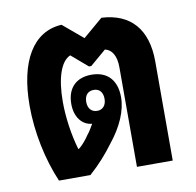

<svg xmlns="http://www.w3.org/2000/svg" viewBox="-64 -584 665 650"><g transform="rotate(-10 268.5 -259.0)"><path d="M88 0H196C231 -31 257 -61 280 -92C322 -144 344 -196 344 -242C344 -300 313 -334 258 -334C205 -334 174 -302 174 -248C174 -204 197 -173 232 -170C225 -158 217 -144 210 -136C199 -119 184 -102 173 -94H171C156 -145 147 -206 147 -260C147 -342 166 -397 199 -411L255 -363H263L318 -410C342 -405 356 -381 356 -343V0H479V-341C479 -451 425 -513 325 -518L257 -460L188 -518C90 -513 34 -420 34 -266C34 -176 54 -79 88 0ZM257 -210C237 -210 225 -224 225 -246C225 -269 237 -282 257 -282C276 -282 288 -269 288 -246C288 -224 276 -210 257 -210Z"/></g></svg>

Font: Noto Sans Thai Looped UI Narrow
Style: Bold
Weight: 700
Width: 4
Designer: Cadson Demak Team
Foundry: Cadson Demak Co., Ltd.
Version: Version 1.000